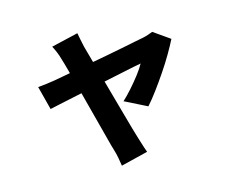

<svg xmlns="http://www.w3.org/2000/svg" viewBox="-104 -783 1209 1031"><g transform="rotate(-15 500.0 -267.5)"><path d="M405 -642Q408 -623 412.5 -603Q417 -583 421 -563Q430 -530 443 -483.5Q456 -437 471 -382.5Q486 -328 501.5 -272.5Q517 -217 531 -166.5Q545 -116 556 -77Q567 -38 574 -16Q577 -7 582 9.5Q587 26 592.5 43Q598 60 602 70L452 107Q449 86 444.5 61.5Q440 37 433 15Q426 -7 415.5 -48.5Q405 -90 391 -142Q377 -194 362.5 -250.5Q348 -307 333.5 -361Q319 -415 307 -460Q295 -505 286 -533Q281 -552 273 -571Q265 -590 256 -607ZM885 -482Q869 -450 844 -407Q819 -364 788.5 -319Q758 -274 728 -233.5Q698 -193 672 -164L550 -225Q574 -247 602 -278.5Q630 -310 654.5 -342Q679 -374 691 -397Q679 -395 649 -389Q619 -383 577.5 -374Q536 -365 487 -355Q438 -345 388.5 -334.5Q339 -324 293.5 -314.5Q248 -305 213.5 -297.5Q179 -290 161 -286L127 -417Q152 -419 174 -422Q196 -425 222 -429Q233 -431 263.5 -436.5Q294 -442 336 -450Q378 -458 426 -467Q474 -476 523 -485Q572 -494 616 -503Q660 -512 693 -518.5Q726 -525 742 -528Q756 -531 770.5 -536Q785 -541 795 -545Z"/></g></svg>

Font: Noto Sans TC ExtraBold
Style: Regular
Weight: 800
Designer: Ryoko NISHIZUKA  (kana, bopomofo & ideographs); Paul D. Hunt (Latin, Greek & Cyrillic); Sandoll Communications , Soo-you
Foundry: Adobe
Version: Version 2.004-H2;hotconv 1.0.118;makeotfexe 2.5.65603